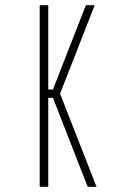

<svg xmlns="http://www.w3.org/2000/svg" viewBox="-20 -720 490 740"><path d="M133 0V-700H166V-375H184L311 -700H345L211.5 -359L352 0H318L184 -343H166V0Z"/></svg>

Font: Trispace Condensed Thin
Style: Regular
Weight: 100
Width: 3
Designer: Tyler Finck
Foundry: Etcetera Type Company
Version: Version 1.210; ttfautohint (v1.8.3)